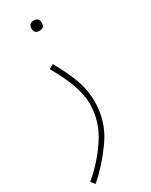

<svg xmlns="http://www.w3.org/2000/svg" viewBox="-214 -583 674 857"><g transform="rotate(-30 123.5 -155.0)"><path d="M156 -513Q156 -540 130 -540Q103 -540 103 -513Q103 -487 130 -487Q156 -487 156 -513ZM185 -93Q185 -148 166 -202.5Q147 -257 106 -329L83 -316Q161 -183 161 -94Q161 -4 110 73.5Q59 151 -12 210L4 230Q69 175 127 93Q185 11 185 -93Z"/></g></svg>

Font: Noto Sans Arabic Condensed Thin
Style: Regular
Weight: 250
Width: 3
Designer: Nadine Chahine
Foundry: Monotype Imaging Inc.
Version: 1.001